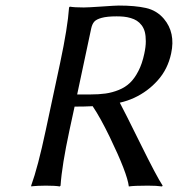

<svg xmlns="http://www.w3.org/2000/svg" viewBox="-20 -672 644 695"><path d="M402.3 -612.8Q367.7 -612.8 348.1 -607.4Q328.6 -602.1 321 -593.3Q313.5 -584.5 310.1 -568.8L259.3 -330.1H307.1Q338.4 -330.1 362.3 -333.5Q386.2 -336.9 409.9 -346.4Q433.6 -356 450.4 -372.1Q467.3 -388.2 481 -415Q494.6 -440.9 502.4 -478Q507.8 -502.9 507.8 -522.5Q507.8 -542.5 504.2 -556.4Q500.5 -570.3 492.7 -580.6Q484.9 -590.8 475.3 -596.9Q465.8 -603 453.1 -606.7Q440.4 -610.4 428.5 -611.6Q416.5 -612.8 402.3 -612.8ZM250 -286.1 231.4 -200.2Q204.1 -73.2 199.2 0L196.3 2.9Q180.2 0 146 0Q130.4 0 117.2 0.7Q104 1.5 98.6 2L93.3 2.9L92.8 0Q117.2 -66.9 145.5 -200.2L197.8 -444.8Q225.1 -573.2 230 -645L232.9 -647.9Q249 -645 283.2 -645Q298.8 -645 348.4 -648.4Q397.9 -651.9 409.7 -651.9Q469.2 -651.9 508.3 -643.1Q547.4 -634.3 573.2 -604Q615.7 -553.7 599.6 -479Q587.4 -421.4 550.8 -380.9Q515.1 -340.8 465.8 -317.9Q441.4 -306.6 413.6 -300.3Q429.2 -271.5 488.3 -151.9Q547.4 -32.2 568.8 0L566.4 2.9Q546.9 0 515.1 0Q465.8 0 446.3 2.9Q440.9 -44.4 377.4 -175.8Q342.8 -247.1 315.4 -287.6Q286.1 -286.1 250 -286.1Z"/></svg>

Font: Linux Biolinum G
Style: Italic
Weight: 400
Italic angle: -12°
Designer: Philipp H. Poll
Foundry: Philipp H. Poll
Version: Version 0.5.1